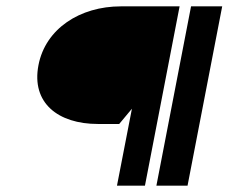

<svg xmlns="http://www.w3.org/2000/svg" viewBox="-20 -592 719 604"><path d="M101 -387C78 -268 163 -202 288 -202H355L395 -250L348 -8H436L545 -572H360C232 -572 123 -502 101 -387ZM472 -8H570L679 -572H581Z"/></svg>

Font: Charger Eco
Style: Obl
Weight: 1000
Designer: Jasper
Foundry: Cannot Into Space Fonts
Version: Version 1.1